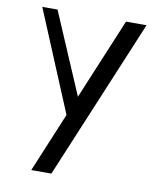

<svg xmlns="http://www.w3.org/2000/svg" viewBox="-82 -484 715 856"><g transform="rotate(10 275.5 -55.5)"><path d="M109 -418 266 -51 419 -418H512L209 307H118L230 38L40 -418Z"/></g></svg>

Font: BM HANNA Air
Style: Regular
Weight: 400
Designer: Woowa Brothers : Cheoljun Lim; Soyoung Lee; Taehyun Cha; Byungsun Park; Minjin Kim; Hyesun Chae; Myungsoo Han; Bongjin K
Foundry: Sandoll Communications Inc.
Version: Version 1.000;PS 1;hotconv 16.6.51;makeotf.lib2.5.65220